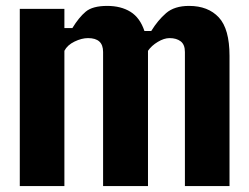

<svg xmlns="http://www.w3.org/2000/svg" viewBox="-20 -630 842 650"><path d="M47 0V-600H198V-535H225Q247 -571 270.2 -590.5Q293.5 -610 343 -610Q389.5 -610 421.8 -590Q454 -570 469 -525H492Q514 -561 542.2 -585.5Q570.5 -610 620 -610Q684.5 -610 720.8 -571Q757 -532 757 -441V0H606V-454Q606 -479 591.8 -490Q577.5 -501 554 -501Q535.5 -501 514.2 -488.2Q493 -475.5 481 -458V0H329V-454Q329 -478 316.2 -489.5Q303.5 -501 278 -501Q256.5 -501 232.2 -489.2Q208 -477.5 198 -458V0Z"/></svg>

Font: Big Shoulders Text Thin Black
Style: Regular
Weight: 900
Version: Version 2.002